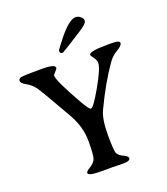

<svg xmlns="http://www.w3.org/2000/svg" viewBox="-158 -999 963 1105"><g transform="rotate(-20 324.0 -446.0)"><path d="M279.8 -733.9V-740.7Q279.8 -744.1 319.1 -794.4Q358.4 -844.7 387 -866.9Q415.5 -889.2 433.1 -889.2Q450.7 -889.2 464.1 -877.4Q477.5 -865.7 477.5 -856.4V-851.6L477.1 -849.1Q477.1 -834.5 424.8 -801.3Q299.8 -721.7 296.9 -721.7Q279.8 -721.7 279.8 -733.9ZM152.3 -675.8Q231.4 -675.8 231.4 -653.3Q231.4 -647.9 217.8 -633.8Q204.1 -619.6 204.1 -614.3Q204.1 -581.5 295.9 -420.4Q328.1 -363.8 338.4 -363.8Q354 -363.8 410.9 -463.9Q467.8 -564 467.8 -597.2Q467.8 -613.3 453.9 -632.1Q439.9 -650.9 439.9 -655.3Q439.9 -677.2 550.8 -677.2H583Q627.4 -677.2 627.4 -661.4Q627.4 -645.5 594.5 -626.7Q561.5 -607.9 540 -577.1Q468.3 -475.6 400.9 -333Q377.9 -284.7 377.9 -187.5Q377.9 -90.3 386.5 -74Q395 -57.6 421.6 -45.4Q448.2 -33.2 448.2 -21Q448.2 -3.4 403.8 -3.4H387.7L339.4 -4.9L275.9 -4.4Q191.4 -4.4 191.4 -22.9Q191.4 -32.7 217.3 -48.1Q243.2 -63.5 252.2 -84Q261.2 -104.5 261.2 -192.6Q261.2 -280.8 213.9 -363.8Q108.4 -549.8 87.9 -578.1Q67.4 -606.4 37.1 -623Q6.8 -639.6 6.8 -653.8Q6.8 -668 23.2 -671.9Q39.6 -675.8 152.3 -675.8Z"/></g></svg>

Font: Averia Serif Libre Light
Style: Regular
Weight: 300
Version: Version 1.002